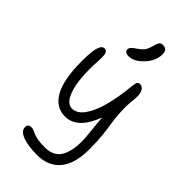

<svg xmlns="http://www.w3.org/2000/svg" viewBox="-309 -826 1181 1181"><g transform="rotate(45 281.5 -235.5)"><path d="M249 -549.8Q232.9 -549.8 223.9 -556.6Q214.8 -563.5 214.8 -575.2Q214.8 -578.6 215.8 -582Q216.8 -585.4 217.8 -587.9Q218.8 -590.3 221.7 -593.5Q224.6 -596.7 226.3 -598.6Q228 -600.6 232.7 -604.2Q237.3 -607.9 240 -609.9Q242.7 -611.8 249 -616.2Q255.4 -620.6 258.8 -623Q284.7 -641.6 294.9 -657.7Q305.2 -673.8 313 -704.1Q319.3 -730 327.6 -739.5Q335.9 -749 349.1 -749Q390.1 -749 390.1 -708Q390.1 -649.9 343.8 -599.9Q297.4 -549.8 249 -549.8ZM283.2 277.8Q203.1 277.8 155.5 259.8Q107.9 241.7 107.9 208Q107.9 181.2 138.2 181.2Q147.5 181.2 159.2 185.8Q170.9 190.4 182.4 196Q193.8 201.7 220 206.3Q246.1 210.9 280.8 210.9Q355.5 210.9 386.7 161.9Q418 112.8 418 22Q418 -6.3 411.1 -67.1Q404.3 -127.9 401.9 -168.9Q342.8 -11.2 235.8 -11.2Q155.3 -11.2 111.6 -88.4Q67.9 -165.5 67.9 -326.2Q67.9 -373 71.3 -404.3Q74.7 -435.5 81.3 -451.7Q87.9 -467.8 95.2 -473.9Q102.5 -480 112.8 -480Q128.4 -480 135.3 -463.9Q142.1 -447.8 139.2 -403.8Q132.8 -306.2 141.6 -232.4Q150.4 -158.7 173.6 -117.4Q196.8 -76.2 231.9 -76.2Q274.9 -76.2 308.8 -124Q342.8 -171.9 363.5 -250.5Q384.3 -329.1 395 -435.1Q397.9 -462.9 403.3 -470.9Q408.7 -479 423.8 -479Q442.9 -479 455.1 -456.8Q467.3 -434.6 461.9 -382.8Q455.6 -329.1 458.3 -275.4Q460.9 -221.7 466.8 -189Q472.7 -156.2 478.8 -98.4Q484.9 -40.5 484.9 22Q484.9 152.8 430.9 215.3Q377 277.8 283.2 277.8Z"/></g></svg>

Font: Shantell Sans Bouncy
Style: Regular
Weight: 300
Designer: Stephen Nixon, Anya Danilova, Shantell Martin
Foundry: Arrow Type
Version: Version 1.006;[9816181b4]